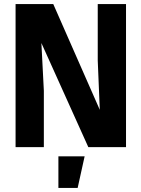

<svg xmlns="http://www.w3.org/2000/svg" viewBox="-20 -718 690 937"><path d="M56 0V-698H240L467 -182L457 -423V-698H595V0H411L182 -508L194 -275V0ZM265 199V45H393L359 199Z"/></svg>

Font: Azeret Mono Thin SemiBold
Style: Regular
Weight: 600
Version: Version 1.002